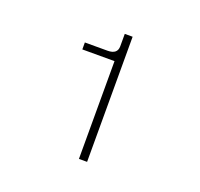

<svg xmlns="http://www.w3.org/2000/svg" viewBox="-83 -993 623 597"><g transform="rotate(20 229.0 -695.0)"><path d="M260.5 -488H233.5V-811.5H127V-834.5H202Q234.5 -834.5 234.5 -861V-902H260.5Z"/></g></svg>

Font: Acari Sans Neue Light
Style: Regular
Weight: 300
Designer: Alfredo Marco Pradil (font), Cristiano Sobral (main changes)
Foundry: Hanken Design Co. (font), Cristiano Sobral (main changes)
Version: Version 2.459;March 19, 2022;FontCreator 14.0.0.2808 64-bit;